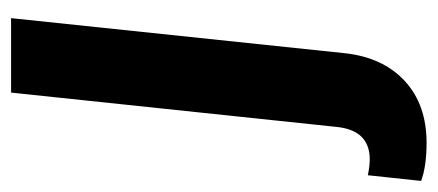

<svg xmlns="http://www.w3.org/2000/svg" viewBox="-298 -377 787 345"><g transform="rotate(-90 95.5 -204.5)"><path d="M-57.1 158.7 -46.9 63Q-29.8 66.4 -18.6 66.4Q34.2 66.4 40 6.3L101.6 -578.1H235.4L172.4 21.5Q165 89.8 122.6 129.2Q80.1 168.5 11.2 168.5Q-30.8 168.5 -57.1 158.7Z"/></g></svg>

Font: Oswald
Style: Medium
Weight: 500
Designer: Vernon Adams
Foundry: Vernon Adams
Version: 3.0; ttfautohint (v0.94.23-7a4d-dirty) -l 8 -r 50 -G 150 -x 